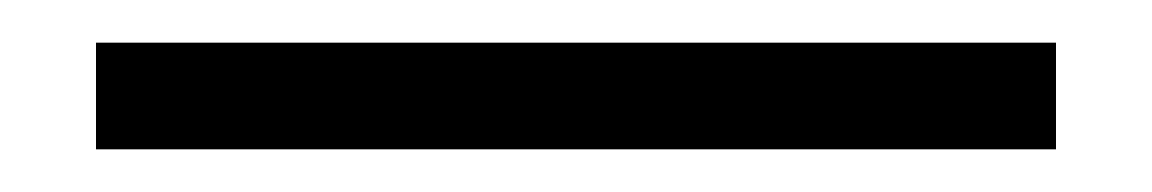

<svg xmlns="http://www.w3.org/2000/svg" viewBox="-20 70 540 90"><path d="M25 140V90H475V140Z"/></svg>

Font: Spectral SC
Style: Regular
Weight: 400
Designer: Jean-Baptiste Levee
Foundry: Production Type
Version: Version 2.001